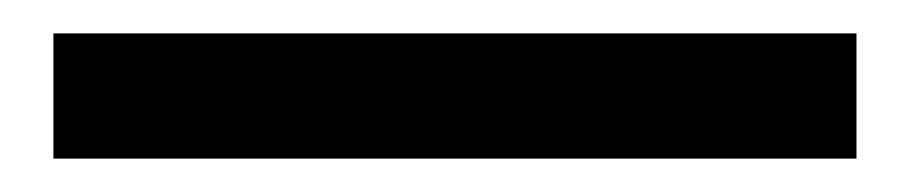

<svg xmlns="http://www.w3.org/2000/svg" viewBox="-20 -20 545 115"><path d="M12 75V0H493V75Z"/></svg>

Font: Mulish ExtraLight
Style: Bold
Weight: 700
Version: Version 3.603